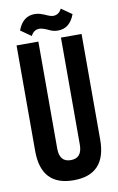

<svg xmlns="http://www.w3.org/2000/svg" viewBox="-94 -893 586 954"><g transform="rotate(-10 199.0 -416.5)"><path d="M145 -700V-160Q145 -92 202 -92Q259 -92 259 -160V-700H363V-167Q363 9 199 9Q35 9 35 -167V-700ZM283 -842 336 -805Q311 -737 251 -737Q237 -737 223 -741Q214 -744 202 -750Q175 -762 161 -762Q132 -762 118 -733L65 -770Q90 -838 150 -838Q164 -838 178 -834Q187 -831 200 -826Q227 -813 240 -813Q269 -813 283 -842Z"/></g></svg>

Font: Adderley Bold
Style: Regular
Weight: 700
Designer: gorohovskiy
Version: Version 1.003 November 13, 2017